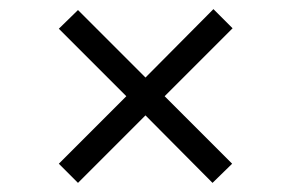

<svg xmlns="http://www.w3.org/2000/svg" viewBox="-20 -541 640 421"><path d="M151 -140 109 -182 257 -330 109 -478 151 -519 299 -371 448 -521 490 -479 341 -330 489 -182 446 -140 299 -288Z"/></svg>

Font: JetBrains Mono NL ExtraLight
Style: Regular
Weight: 200
Designer: Philipp Nurullin, Konstantin Bulenkov
Foundry: JetBrains
Version: Version 2.304; ttfautohint (v1.8.4.7-5d5b)